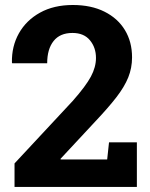

<svg xmlns="http://www.w3.org/2000/svg" viewBox="-20 -741 595 761"><path d="M37.6 0V-93.3L268.1 -340.8Q320.3 -399.9 340.3 -437.5Q360.4 -475.1 360.4 -511.2Q360.4 -552.7 336.4 -581.5Q312.5 -610.4 267.1 -610.4Q217.8 -610.4 192.4 -578.4Q167 -546.4 167 -490.2H28.3L27.3 -493.2Q25.9 -557.1 54.9 -608.9Q84 -660.6 138.7 -690.9Q193.4 -721.2 268.6 -721.2Q341.3 -721.2 394 -694.8Q446.8 -668.5 475.1 -621.8Q503.4 -575.2 503.4 -513.7Q503.4 -471.7 488.3 -434.1Q473.1 -396.5 440.9 -355Q408.7 -313.5 357.9 -259.8L219.7 -111.3L220.7 -108.9H404.8L412.1 -176.8H522.5V0Z"/></svg>

Font: Roboto Slab
Style: Bold
Weight: 700
Designer: Google
Version: Version 2.000; ttfautohint (v1.8.1.43-b0c9)